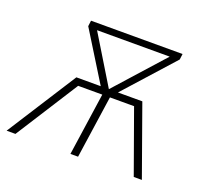

<svg xmlns="http://www.w3.org/2000/svg" viewBox="-108 -637 819 755"><g transform="rotate(20 302.0 -260.0)"><path d="M554 0H520L426 -262H325L287 0H255L293 -262H192L25 0H-12L174 -291H276L149 -496L152 -520H535L532 -496L348 -291H450ZM310 -291 491 -493H187Z"/></g></svg>

Font: FiraGO UltraLight
Style: Italic
Weight: 200
Italic angle: -8°
Designer: bBox Type GmbH
Foundry: bBox Type GmbH
Version: Version 1.001